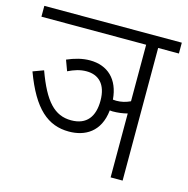

<svg xmlns="http://www.w3.org/2000/svg" viewBox="-95 -713 786 804"><g transform="rotate(15 298.0 -311.0)"><path d="M146 -428 163 -382C190 -395 214 -403 242 -403C294 -403 330 -371 330 -299C330 -231 300 -188 232 -188C160 -188 114 -237 69 -361L23 -344C78 -195 144 -140 235 -140C304 -140 368 -174 378 -270C382 -270 386 -269 390 -269C413 -269 435 -272 454 -277V0H506V-575H596V-622H0V-575H454V-330C435 -321 416 -316 393 -316C388 -316 383 -317 379 -317C372 -404 321 -451 244 -451C211 -451 178 -442 146 -428Z"/></g></svg>

Font: Noto Sans Condensed Light
Style: Italic
Weight: 300
Width: 3
Italic angle: -12°
Designer: Monotype Design Team
Foundry: Monotype Imaging Inc.
Version: Version 2.013